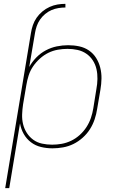

<svg xmlns="http://www.w3.org/2000/svg" viewBox="-20 -763 640 998"><path d="M7 215 141 -592Q144 -612 151 -632.5Q158 -653 170.5 -671Q183 -689 200.5 -703.5Q218 -718 238 -727Q258 -736 278.5 -739.5Q299 -743 320 -743V-724Q302 -724 283.5 -721Q265 -718 247.5 -710.5Q230 -703 214.5 -690Q199 -677 188 -661Q177 -645 171 -627.5Q165 -610 162 -592L132 -415Q147 -442 169 -464.5Q191 -487 218.5 -501.5Q246 -516 275.5 -522Q305 -528 334 -528Q364 -528 392 -522Q420 -516 442.5 -500.5Q465 -485 479.5 -462Q494 -439 501 -411.5Q508 -384 507.5 -355Q507 -326 502 -297L485 -197Q481 -170 472 -143Q463 -116 447.5 -91.5Q432 -67 409.5 -47Q387 -27 361.5 -14.5Q336 -2 308 3Q280 8 253 8Q222 8 193 1Q164 -6 141 -23.5Q118 -41 103.5 -66.5Q89 -92 84 -122L28 215ZM251 -11Q276 -11 301 -15.5Q326 -20 350 -31.5Q374 -43 394.5 -61.5Q415 -80 429.5 -102.5Q444 -125 452.5 -150Q461 -175 465 -200L481 -300Q486 -326 486.5 -352.5Q487 -379 481.5 -403.5Q476 -428 462.5 -449Q449 -470 428.5 -484Q408 -498 383 -503.5Q358 -509 331 -509Q306 -509 280.5 -504.5Q255 -500 231.5 -488.5Q208 -477 187.5 -458.5Q167 -440 152 -418Q137 -396 129 -371Q121 -346 117 -321L100 -221Q96 -195 95 -168.5Q94 -142 100 -117.5Q106 -93 119.5 -72Q133 -51 153 -36.5Q173 -22 198.5 -16.5Q224 -11 251 -11Z"/></svg>

Font: Iosevka Aile Thin
Style: Italic
Weight: 100
Italic angle: -9°
Designer: Belleve Invis
Foundry: Belleve Invis
Version: Version 31.1.0; ttfautohint (v1.8.4)